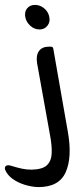

<svg xmlns="http://www.w3.org/2000/svg" viewBox="-25 -548 316 782"><path d="M118 -528Q138 -528 155 -514Q172 -500 176 -478Q180 -458 168 -443Q156 -428 136 -428Q115 -428 98.5 -443Q82 -458 78 -478Q74 -500 85.5 -514Q97 -528 118 -528ZM179 4 126 -291Q121 -323 134 -340.5Q147 -358 175 -358H181Q191 -358 192 -350L251 -13Q270 92 242.5 153.5Q215 215 129 214Q103 213 75.5 204.5Q48 196 27 181Q6 166 -3 146Q-7 137 -3.5 131Q0 125 9 125Q13 125 16.5 126Q20 127 23 128Q46 135 64.5 139Q83 143 104 143Q148 142 166 125Q184 108 185.5 77Q187 46 179 4Z"/></svg>

Font: Zain
Style: Italic
Weight: 400
Italic angle: -10°
Designer: Zain,Boutros
Foundry: Mobile Telecommunications Company (Zain), 2024
Version: Version 1.51; ttfautohint (v1.8.4)